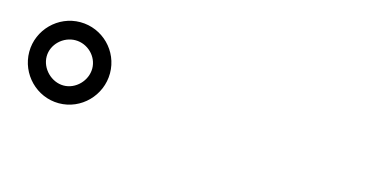

<svg xmlns="http://www.w3.org/2000/svg" viewBox="-38 -974 1075 533"><g transform="rotate(15 500.0 -707.5)"><path d="M27 -708C27 -644 79 -591 143 -591C207 -591 259 -644 259 -708C259 -772 207 -824 143 -824C79 -824 27 -771 27 -708ZM77 -708C77 -743 108 -772 143 -772C178 -772 208 -743 208 -708C208 -673 178 -642 143 -642C108 -642 77 -673 77 -708Z"/></g></svg>

Font: DAIFUKU Sans JP Medium
Style: Regular
Weight: 500
Designer: Original font ‘Source Han Sans JP’ : Ryoko NISHIZUKA  (kana, bopomofo & ideographs); Paul D. Hunt (Latin, Greek & Cyrill
Foundry: Daifuku
Version: Version 1.000